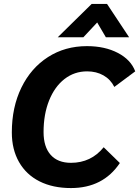

<svg xmlns="http://www.w3.org/2000/svg" viewBox="-20 -944 706 974"><path d="M40 -272Q40 -400 88.5 -499.5Q137 -599 223.5 -654.5Q310 -710 421 -710Q512 -710 578 -675.5Q644 -641 666 -582L560 -503Q541 -541 505 -561.5Q469 -582 422 -582Q357 -582 307 -543Q257 -504 229 -434Q201 -364 201 -274Q201 -199 237 -158.5Q273 -118 340 -118Q442 -118 506 -197L588 -117Q503 10 340 10Q248 10 180.5 -24Q113 -58 76.5 -122Q40 -186 40 -272ZM445 -924H523L635 -755H517L473 -830L403 -755H273Z"/></svg>

Font: Sarabun ExtraBold
Style: Italic
Weight: 800
Italic angle: -10°
Designer: Suppakit Chalermlarp | Katatrad Co.,Ltd.
Foundry: Cadson Demak Co.,Ltd.
Version: Version 1.000; ttfautohint (v1.6)